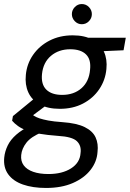

<svg xmlns="http://www.w3.org/2000/svg" viewBox="-51 -699 643 951"><path d="M177 232Q111 232 62.5 215Q14 198 -10.5 164Q-35 130 -30 81Q-27 51 -13 22Q1 -7 29.5 -32Q58 -57 102 -78L157 -44Q103 -22 80 7.5Q57 37 54 69Q51 99 66.5 120Q82 141 113.5 152Q145 163 189 163Q257 163 301 135Q345 107 348 59Q353 23 330 0.5Q307 -22 236 -26Q182 -30 144.5 -36.5Q107 -43 81.5 -52.5Q56 -62 38.5 -74.5Q21 -87 9 -101L13 -124L124 -215L194 -189L76 -101L95 -141Q107 -132 118 -125Q129 -118 145.5 -112.5Q162 -107 188.5 -102Q215 -97 258 -94Q329 -89 368.5 -69.5Q408 -50 422.5 -18.5Q437 13 432 54Q429 102 397.5 142.5Q366 183 310 207.5Q254 232 177 232ZM245 -160Q185 -160 145.5 -182Q106 -204 89 -242Q72 -280 77 -328Q82 -383 113 -427.5Q144 -472 194.5 -498Q245 -524 309 -524Q369 -524 408 -502Q447 -480 464 -442.5Q481 -405 476 -357Q471 -302 440.5 -257Q410 -212 360 -186Q310 -160 245 -160ZM257 -229Q315 -229 352.5 -262Q390 -295 395 -353Q401 -404 375 -429.5Q349 -455 297 -455Q240 -455 201.5 -422.5Q163 -390 157 -332Q152 -281 178.5 -255Q205 -229 257 -229ZM379 -442 366 -512H572L561 -450ZM354 -579Q334 -579 319.5 -594Q305 -609 305 -629Q305 -649 319.5 -664Q334 -679 354 -679Q375 -679 389.5 -664Q404 -649 404 -629Q404 -609 389.5 -594Q375 -579 354 -579Z"/></svg>

Font: DM Sans 12pt
Style: Italic
Weight: 400
Italic angle: -10°
Version: Version 4.004;gftools[0.9.30]